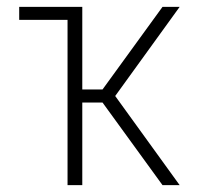

<svg xmlns="http://www.w3.org/2000/svg" viewBox="-20 -540 640 560"><path d="M454 0 279 -241H220V0H177V-482H36V-520H220V-279H279L454 -520H504L316 -260L504 0Z"/></svg>

Font: Iosevka Aile Extralight
Style: Regular
Weight: 200
Designer: Belleve Invis
Foundry: Belleve Invis
Version: Version 31.1.0; ttfautohint (v1.8.4)